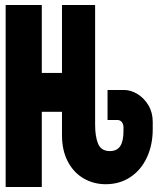

<svg xmlns="http://www.w3.org/2000/svg" viewBox="-20 -745 640 765"><path d="M2.5 -725H146.5V-454.5H227V-725H359V-248Q359 -200 371.2 -171.5Q383.5 -143 418 -143Q445.5 -143 458.8 -162.5Q472 -182 472 -222V-237.5Q472 -250.5 465.2 -258.8Q458.5 -267 447 -267H408.5V-386.5H474.5Q501 -386.5 527.5 -370.5Q554 -354.5 571.2 -325.8Q588.5 -297 588.5 -260V-230Q588.5 -167 565 -117Q541.5 -67 499 -39Q456.5 -11 401 -11Q353.5 -11 313.8 -33.8Q274 -56.5 250.5 -100.8Q227 -145 227 -206.5V-299.5H146.5V0H2.5Z"/></svg>

Font: JuliaMono Black
Style: Regular
Weight: 900
Monospace: yes
Designer: cormullion
Foundry: corm
Version: Version 0.054; ttfautohint (v1.8.4)